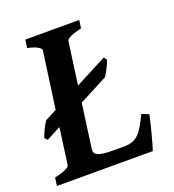

<svg xmlns="http://www.w3.org/2000/svg" viewBox="-120 -706 721 796"><g transform="rotate(-20 240.5 -307.5)"><path d="M370.1 -421.9Q368.2 -414.6 364.3 -405.3Q360.4 -396 355.5 -386.7Q350.6 -377.4 345.7 -368.9Q340.8 -360.4 337.4 -355.5L210.9 -289.6L184.1 -93.8Q183.1 -85 186 -78.4Q189 -71.8 198 -67.4Q207 -63 222.9 -60.8Q238.8 -58.6 263.7 -58.6H314.5Q335 -58.6 350.1 -64Q365.2 -69.3 377.7 -81.3Q390.1 -93.3 401.6 -112.8Q413.1 -132.3 426.8 -161.1L458 -148.4Q453.6 -127.4 447.8 -104.2Q441.9 -81.1 436.5 -60.3Q431.2 -39.6 426.5 -23.4Q421.9 -7.3 418.9 0H-3.9L1 -35.6Q32.7 -42.5 49.6 -50.5Q66.4 -58.6 67.4 -65.4L89.4 -226.1L25.9 -192.9L15.1 -203.6Q16.6 -210.9 20.8 -220.9Q24.9 -231 29.8 -240.7Q34.7 -250.5 39.6 -258.8Q44.4 -267.1 47.4 -271.5L99.1 -298.3L133.8 -549.3Q134.8 -555.2 121.1 -564Q107.4 -572.8 75.7 -579.6L80.6 -615.2H318.4L313.5 -579.6Q281.7 -572.8 264.6 -564.5Q247.6 -556.2 246.6 -549.3L220.7 -361.3L360.4 -434.1Z"/></g></svg>

Font: Gentium Basic
Style: Bold Italic
Weight: 700
Italic angle: -8°
Designer: J. Victor Gaultney and Annie Olsen
Foundry: SIL International
Version: Version 1.102; 2013; Maintenance release